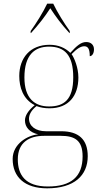

<svg xmlns="http://www.w3.org/2000/svg" viewBox="-20 -786 550 1046"><path d="M147 -617V-606H149C194 -656 222 -692 254 -741C286 -692 313 -656 358 -606H360V-617C331 -657 291 -721 270 -766H237C216 -721 176 -657 147 -617ZM237 240C384 240 458 170 458 65C458 -27 408 -71 313 -71H230C175 -71 138 -98 138 -140C138 -161 150 -185 179 -208C199 -200 224 -196 250 -196C354 -196 407 -264 407 -364C407 -417 385 -470 370 -491C399 -521 420 -534 439 -534C459 -534 469 -520 469 -480C481 -480 492 -494 492 -517C492 -542 475 -557 450 -557C422 -557 399 -538 363 -498C336 -525 298 -542 250 -542C144 -542 85 -470 85 -372C85 -311 105 -246 169 -213C133 -184 116 -155 116 -130C116 -94 140 -65 188 -54C130 -49 49 -2 49 80C49 179 115 240 237 240ZM247 -206C169 -206 113 -250 113 -364C113 -487 169 -532 247 -532C331 -532 379 -487 379 -365C379 -243 329 -206 247 -206ZM241 230C118 230 77 167 77 82C77 -11 140 -46 220 -46H311C388 -46 430 -21 430 66C430 177 367 230 241 230Z"/></svg>

Font: Noto Serif Display Thin
Style: Regular
Weight: 100
Designer: Monotype Design Team
Foundry: Monotype Imaging Inc.
Version: Version 2.009